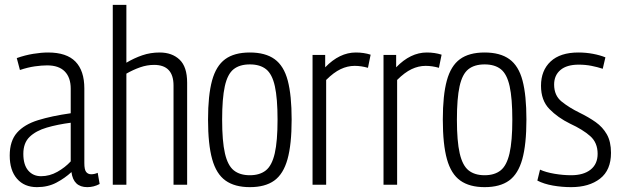

<svg xmlns="http://www.w3.org/2000/svg" viewBox="-20 -760 2553 790"><path d="M20 -120Q20 -180 50 -214Q80 -248 136.5 -265.5Q193 -283 271 -294V-395Q271 -441 246.5 -466Q222 -491 174 -491Q152 -491 123.5 -487Q95 -483 62 -472L49 -521Q83 -533 116.5 -538.5Q150 -544 178 -544Q254 -544 290.5 -506.5Q327 -469 327 -396V-89Q327 -62 334.5 -52.5Q342 -43 355 -43Q369 -43 382 -49L390 -3Q366 10 339 10Q282 10 274 -52Q247 -27 212 -8.5Q177 10 132 10Q80 10 50 -24.5Q20 -59 20 -120ZM76 -127Q76 -82 96 -58.5Q116 -35 149 -35Q184 -35 216 -53Q248 -71 271 -96V-255Q217 -248 172.5 -235Q128 -222 102 -197Q76 -172 76 -127Z M444 0V-740H500V-502Q532 -521 565.5 -532.5Q599 -544 637 -544Q688 -544 719 -514.5Q750 -485 750 -420V0H694V-408Q694 -493 614 -493Q585 -493 556.5 -483Q528 -473 500 -457V0Z M836 -268Q836 -368 852.5 -428.5Q869 -489 906.5 -516.5Q944 -544 1008 -544Q1072 -544 1110 -516.5Q1148 -489 1164 -428.5Q1180 -368 1180 -268Q1180 -166 1163 -105Q1146 -44 1108.5 -17Q1071 10 1008 10Q946 10 908 -17Q870 -44 853 -105Q836 -166 836 -268ZM894 -268Q894 -179 905.5 -129Q917 -79 942 -59Q967 -39 1008 -39Q1049 -39 1074 -59Q1099 -79 1110.5 -129Q1122 -179 1122 -268Q1122 -355 1111 -405Q1100 -455 1075 -475Q1050 -495 1008 -495Q966 -495 941 -475Q916 -455 905 -405Q894 -355 894 -268Z M1318 -534V-483Q1377 -544 1444 -544Q1477 -544 1505 -535L1494 -481Q1466 -489 1439 -489Q1410 -489 1381.5 -475.5Q1353 -462 1322 -431V0H1266V-534Z M1610 -534V-483Q1669 -544 1736 -544Q1769 -544 1797 -535L1786 -481Q1758 -489 1731 -489Q1702 -489 1673.5 -475.5Q1645 -462 1614 -431V0H1558V-534Z M1802 -268Q1802 -368 1818.5 -428.5Q1835 -489 1872.5 -516.5Q1910 -544 1974 -544Q2038 -544 2076 -516.5Q2114 -489 2130 -428.5Q2146 -368 2146 -268Q2146 -166 2129 -105Q2112 -44 2074.5 -17Q2037 10 1974 10Q1912 10 1874 -17Q1836 -44 1819 -105Q1802 -166 1802 -268ZM1860 -268Q1860 -179 1871.5 -129Q1883 -79 1908 -59Q1933 -39 1974 -39Q2015 -39 2040 -59Q2065 -79 2076.5 -129Q2088 -179 2088 -268Q2088 -355 2077 -405Q2066 -455 2041 -475Q2016 -495 1974 -495Q1932 -495 1907 -475Q1882 -455 1871 -405Q1860 -355 1860 -268Z M2191 -17 2202 -62Q2226 -51 2261.5 -45Q2297 -39 2330 -39Q2381 -39 2410 -62Q2439 -85 2439 -127Q2439 -173 2408.5 -200Q2378 -227 2326 -251Q2275 -276 2240.5 -311.5Q2206 -347 2206 -407Q2206 -470 2245.5 -507Q2285 -544 2360 -544Q2391 -544 2420 -538.5Q2449 -533 2471 -524L2460 -477Q2439 -484 2414 -489Q2389 -494 2361 -494Q2312 -494 2286 -472Q2260 -450 2260 -412Q2260 -367 2291 -342Q2322 -317 2365 -296Q2402 -278 2431 -257.5Q2460 -237 2477 -207Q2494 -177 2494 -131Q2494 -60 2449 -25Q2404 10 2330 10Q2292 10 2255 3.5Q2218 -3 2191 -17Z"/></svg>

Font: Georama SemiCondensed Light
Style: Regular
Weight: 300
Width: 4
Designer: Jean-Baptiste Levee
Foundry: Production Type
Version: Version 1.000